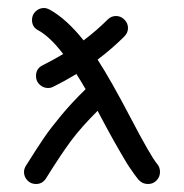

<svg xmlns="http://www.w3.org/2000/svg" viewBox="-20 -460 460 480"><path d="M350 0Q336 0 327 -10Q321 -17 315 -25.5Q309 -34 303.5 -42Q298 -50 290.5 -63Q283 -76 278.5 -83.5Q274 -91 264.5 -108Q255 -125 251.5 -131.5Q248 -138 237.5 -157.5Q227 -177 224 -183Q183 -142 158 -108.5Q133 -75 95 -14Q86 0 70 0Q57 0 48.5 -9Q40 -18 40 -30Q40 -38 45 -46Q74 -92 90 -115.5Q106 -139 133 -171.5Q160 -204 194 -237Q182 -258 171 -275Q143 -258 113 -243Q107 -240 100 -240Q88 -240 79 -248.5Q70 -257 70 -270Q70 -289 87 -297Q113 -310 138 -325Q105 -368 76 -384Q60 -392 60 -410Q60 -423 69 -431.5Q78 -440 90 -440Q96 -440 104 -436Q146 -413 189 -359Q222 -384 249 -411Q258 -420 270 -420Q282 -420 291 -411Q300 -402 300 -390Q300 -378 291 -369Q260 -338 224 -311Q257 -260 307 -164.5Q357 -69 373 -50Q380 -42 380 -30Q380 -18 371.5 -9Q363 0 350 0Z"/></svg>

Font: Pecita
Style: Book
Weight: 400
Width: 7
Version: Version 4.3